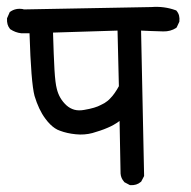

<svg xmlns="http://www.w3.org/2000/svg" viewBox="-35 -584 555 558"><path d="M341.8 -46.4 327.1 -54.2 326.2 -54.7 325.7 -55.7Q316.4 -65.9 315.4 -79.6V-80.1L312.5 -232.4Q295.9 -220.2 278.3 -212.9Q267.1 -208 255.9 -204.3Q244.6 -200.7 233.4 -197.3Q222.2 -194.3 210 -193.4Q197.8 -192.4 185.1 -193.8Q159.7 -196.3 139.2 -204.1Q131.8 -206.5 124.5 -211.4Q117.2 -216.3 110.4 -223.1Q103.5 -230 96.7 -239.3Q86.9 -252.4 79.1 -269Q71.3 -285.6 65.4 -305.2Q55.2 -343.3 50.8 -487.3H27.3H26.9Q18.1 -488.3 10.3 -491.2Q2.4 -494.1 -4.9 -499L-5.9 -499.5L-6.3 -500.5Q-15.6 -511.7 -14.6 -529.8V-530.8L-14.2 -531.7L-7.3 -547.4L-6.8 -548.8L-5.4 -549.8Q10.3 -561 31.2 -557.6L33.2 -557.1L33.7 -556.6L404.8 -563.5Q442.4 -566.4 475.6 -554.2L477.1 -553.7L478 -552.7Q483.4 -546.4 485.4 -538.6Q487.3 -530.8 486.3 -522V-521L485.8 -520L479 -505.4L478 -503.9L477.1 -502.9Q460.4 -492.2 439.5 -492.7Q433.6 -492.7 424.1 -493.2Q414.6 -493.7 402.1 -493.9Q389.6 -494.1 375 -495.1L383.8 -74.2V-72.8L383.3 -71.3L375.5 -56.6L375 -55.7L374 -55.2Q362.3 -44.9 344.2 -45.9H343.3ZM259.8 -279.8Q264.2 -281.7 268.6 -284.4Q272.9 -287.1 277.3 -290.5Q281.7 -293.9 285.6 -298.3Q292 -304.7 298.3 -313.7Q304.7 -322.8 310.5 -333.5L306.6 -495.1L119.1 -489.3Q120.1 -456.1 121.1 -429Q122.1 -401.9 123.3 -381.6Q124.5 -361.3 126.2 -347.7Q127.9 -334 129.9 -326.7Q133.3 -312 140.4 -299.8Q147.5 -287.6 158.2 -277.8Q168.5 -268.6 181.2 -265.1Q193.8 -261.7 209.5 -264.6Q242.2 -270 258.8 -279.3L259.3 -279.8Z"/></svg>

Font: NaikaiFont
Style: SemiBold
Weight: 600
Version: Version 1.89